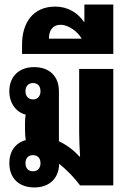

<svg xmlns="http://www.w3.org/2000/svg" viewBox="-20 -815 574 844"><path d="M131 9C197 9 239 -31 240 -95C275 -67 305 -36 332 0H478V-512H328V-230C328 -196 330 -164 332 -127H329C302 -157 271 -179 239 -194V-414C239 -480 197 -520 130 -520C64 -520 21 -479 21 -414C21 -362 50 -322 93 -311C91 -302 90 -291 90 -276V-247C90 -230 91 -214 93 -199C48 -187 21 -150 21 -98C21 -32 63 9 131 9ZM125 -378C105 -378 92 -392 92 -414C92 -436 105 -450 125 -450C145 -450 158 -437 158 -414C158 -392 145 -378 125 -378ZM125 -62C105 -62 92 -75 92 -98C92 -120 105 -133 125 -133C145 -133 158 -120 158 -98C158 -75 145 -62 125 -62Z M77 -578H478V-795H351V-719H349C322 -758 279 -786 223 -786C122 -786 77 -711 77 -620ZM195 -645C195 -678 209 -706 247 -706C283 -706 324 -673 339 -645Z"/></svg>

Font: Noto Sans Thai Looped UI Narrow ExtraBold
Style: Regular
Weight: 800
Width: 4
Designer: Cadson Demak Team
Foundry: Cadson Demak Co., Ltd.
Version: Version 1.000